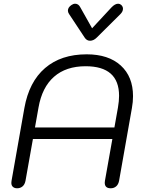

<svg xmlns="http://www.w3.org/2000/svg" viewBox="-20 -1002 777 1032"><path d="M41 -19Q41 -26 42 -30L111 -421Q136 -562 222 -636Q308 -710 446 -710Q563 -710 629 -650Q695 -590 695 -485Q695 -454 689 -421L620 -30Q616 -10 604 0Q592 10 575 10Q543 10 543 -20Q543 -27 544 -30L584 -255H157L117 -30Q113 -10 101 0Q89 10 72 10Q58 10 49.5 2.5Q41 -5 41 -19ZM595 -317 614 -424Q620 -459 620 -487Q620 -646 440 -646Q335 -646 270.5 -589.5Q206 -533 187 -424L168 -317ZM435 -800 351 -927Q345 -936 345 -945Q345 -962 364 -975Q374 -982 384 -982Q402 -982 412 -962L475 -850L579 -962Q598 -982 615 -982Q624 -982 631 -976Q641 -967 641 -955Q641 -940 627 -926L500 -800Q483 -783 464 -783Q446 -783 435 -800Z"/></svg>

Font: Kodchasan
Style: Italic
Weight: 400
Italic angle: -10°
Version: Version 1.000; ttfautohint (v1.6)